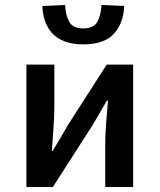

<svg xmlns="http://www.w3.org/2000/svg" viewBox="-20 -750 640 770"><path d="M86 0V-491H198V-322Q198 -284 194.5 -237.5Q191 -191 188 -144H191Q204 -167 222 -196.5Q240 -226 252 -248L408 -491H514V0H402V-169Q402 -207 405.5 -253.5Q409 -300 413 -347H409Q396 -324 378.5 -294.5Q361 -265 348 -243L192 0ZM314 -572Q271 -572 240.5 -583.5Q210 -595 190.5 -615.5Q171 -636 161 -664.5Q151 -693 150 -726L241 -730Q243 -688 258 -662Q273 -636 314 -636Q355 -636 370 -662Q385 -688 387 -730L478 -726Q476 -659 437.5 -615.5Q399 -572 314 -572Z"/></svg>

Font: Source Code Pro Semibold
Style: Regular
Weight: 600
Monospace: yes
Designer: Paul D. Hunt, Teo Tuominen
Foundry: Adobe Systems Incorporated
Version: Version 2.030;PS 1.000;hotconv 16.6.51;makeotf.lib2.5.65220